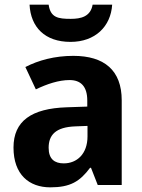

<svg xmlns="http://www.w3.org/2000/svg" viewBox="-20 -795 609 825"><path d="M462 -775H378C369 -723 327 -714 284 -714C230 -714 197 -719 189 -775H107C112 -678 173 -615 283 -615C389 -615 456 -681 462 -775ZM295 -555C215 -555 145 -536 89 -507L134 -411C182 -434 232 -451 279 -451C326 -451 355 -425 355 -363V-337L267 -334C115 -329 38 -275 38 -161C38 -44 106 10 196 10C282 10 323 -15 367 -74H371L400 0H503V-364C503 -493 428 -555 295 -555ZM356 -254V-209C356 -133 310 -93 254 -93C215 -93 189 -111 189 -160C189 -214 218 -249 304 -252Z"/></svg>

Font: Noto Sans Display
Style: Bold
Weight: 700
Designer: Monotype Design Team
Foundry: Monotype Imaging Inc.
Version: Version 1.900